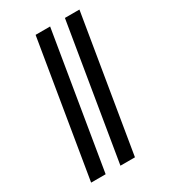

<svg xmlns="http://www.w3.org/2000/svg" viewBox="-229 -936 1057 1191"><g transform="rotate(-30 300.0 -340.0)"><path d="M273 143 433 -823H537L377 143ZM63 143 223 -823H327L167 143Z"/></g></svg>

Font: Iosevka Curly Extended Oblique
Style: Bold
Weight: 700
Width: 7
Italic angle: -9°
Monospace: yes
Designer: Belleve Invis
Foundry: Belleve Invis
Version: Version 11.1.0; ttfautohint (v1.8.3)